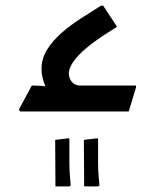

<svg xmlns="http://www.w3.org/2000/svg" viewBox="-20 -400 556 689"><path d="M161 -58Q129 -107 129 -152Q129 -190 149 -222Q169 -254 201 -282Q233 -310 270.5 -334Q308 -358 343 -380H350L400 -304Q348 -272 314.5 -247Q281 -222 262 -201.5Q243 -181 235 -165Q227 -149 227 -137Q227 -119 238 -106Q249 -93 268 -93ZM52 0 48 -7 94 -93H98Q126 -93 151.5 -89.5Q177 -86 177 -86L198 -93H468V-86L442 0ZM282 269 281 102 330 96 332 99V187Q332 214 334.5 239.5Q337 265 337 265L332 269ZM179 269 178 102 227 96 229 99V187Q229 214 231.5 239.5Q234 265 234 265L229 269Z"/></svg>

Font: Fustat SemiBold
Style: Regular
Weight: 600
Designer: Mohamed Gaber, Khaled Hosny, Laura Garcia Mut
Foundry: Kief Type Foundry, Alif Type Foundry, Hard Type Foundry
Version: Version 1.007